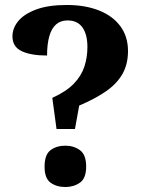

<svg xmlns="http://www.w3.org/2000/svg" viewBox="-20 -744 572 771"><path d="M190 -351Q247 -377 277 -408.5Q307 -440 319 -477Q331 -514 331 -555.2Q331 -606 311 -634Q291 -662 251 -662Q223.3 -662 205.2 -646Q187 -630 178 -598.5Q169 -567 169 -521Q104.4 -521 67.2 -538.5Q30 -556 30 -598Q30 -631 53.5 -659.5Q77 -688 125.5 -706Q174 -724 248 -724Q322 -724 377.5 -702Q433 -680 463.5 -638.5Q494 -597 494 -539Q494 -487 472.3 -448Q450.6 -409 407.2 -378.5Q363.8 -348 298 -320L281 -226H207ZM242.4 7Q207 7 183 -10.5Q159 -28 159 -74.5Q159 -123 183 -141Q207 -159 242.4 -159Q276 -159 301 -141Q326 -122.9 326 -75Q326 -28 301 -10.5Q276 7 242.4 7Z"/></svg>

Font: Noto Serif Hentaigana EL
Style: Regular
Weight: 400
Designer: Kazuhiro Yamada
Foundry: nipponia
Version: Version 1.000